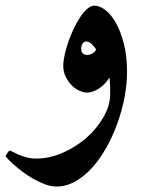

<svg xmlns="http://www.w3.org/2000/svg" viewBox="-69 -371 509 691"><path d="M388.2 -112.8Q388.2 -68.4 379.2 -20.8Q370.1 26.9 353.5 73Q336.9 119.1 313.7 160.4Q290.5 201.7 262.5 232.7Q234.4 263.7 201.9 282Q169.4 300.3 134.8 300.3Q114.7 300.3 93.5 292.5Q72.3 284.7 51.5 272.9Q30.8 261.2 12.7 247.6Q-5.4 233.9 -19 221.7Q-32.7 209.5 -40.8 200.7Q-48.8 191.9 -48.8 190.9Q-48.8 189.5 -46.9 186.3Q-44.9 183.1 -42.5 179.4Q-40 175.8 -37.4 173.3Q-34.7 170.9 -33.7 170.9Q-31.7 170.9 -23.7 175.3Q-15.6 179.7 -2.7 185.3Q10.3 190.9 26.6 195.3Q43 199.7 61 199.7Q109.9 199.7 157.7 178.5Q205.6 157.2 243.4 123.8Q281.2 90.3 304.4 48.8Q327.6 7.3 327.6 -32.7Q327.6 -48.8 327.1 -63.5Q326.7 -78.1 324.7 -92.3Q316.9 -78.6 306.6 -68.4Q296.4 -58.1 285.2 -51.3Q273.9 -44.4 263.7 -41Q253.4 -37.6 245.6 -37.6Q232.9 -37.6 217.5 -44.2Q202.1 -50.8 189.5 -63.5Q176.8 -76.2 167.7 -94.2Q158.7 -112.3 158.7 -134.3Q158.7 -150.9 163.6 -173.3Q168.5 -195.8 176.8 -219.7Q185.1 -243.7 196 -267.1Q207 -290.5 219.5 -309.3Q231.9 -328.1 245.1 -339.4Q258.3 -350.6 270.5 -350.6Q290 -350.6 310.5 -334.7Q331.1 -318.8 348.1 -288.6Q365.2 -258.3 376.7 -214.1Q388.2 -169.9 388.2 -112.8ZM277.3 -192.9Q271.5 -201.7 262 -211.7Q252.4 -221.7 241.2 -221.7Q233.4 -221.7 228.3 -214.4Q223.1 -207 223.1 -193.8Q223.1 -185.5 228.8 -179.4Q234.4 -173.3 243.7 -173.3Q256.3 -173.3 265.1 -179.4Q273.9 -185.5 277.3 -192.9Z"/></svg>

Font: Accordance
Style: Bold
Weight: 700
Version: Version 1.2 (build January 31, 2020) Miklal Software Solutio